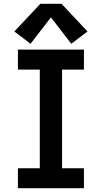

<svg xmlns="http://www.w3.org/2000/svg" viewBox="-20 -998 540 1018"><path d="M75 0V-106H191V-629H75V-735H425V-629H309V-106H425V0ZM142 -766 56 -831 194 -978H306L444 -831L358 -766L250 -906Z"/></svg>

Font: Iosevka SS01
Style: Bold
Weight: 700
Monospace: yes
Designer: Belleve Invis
Foundry: Belleve Invis
Version: 2.3.3; ttfautohint (v1.8.3)